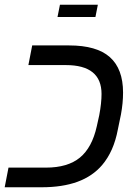

<svg xmlns="http://www.w3.org/2000/svg" viewBox="-31 -791 576 811"><path d="M466.8 -244.1Q458 -197.3 441.4 -159.9Q424.8 -122.6 400.4 -93.8Q359.9 -46.4 296.4 -23.2Q232.9 0 145 0H-11.2L4.9 -83H163.1Q254.9 -83 306.4 -125.2Q357.9 -167.5 377.9 -257.8L388.2 -304.2Q393.1 -330.1 395.5 -352.8Q397.9 -375.5 397.9 -394Q397.9 -516.1 247.1 -516.1H88.9L105 -599.1H261.2Q377.4 -599.1 433.1 -549.6Q488.8 -500 488.8 -399.9Q488.8 -377.9 486.6 -355Q484.4 -332 480 -308.1ZM382.3 -771 372.1 -719.2H211.9L222.2 -771Z"/></svg>

Font: Arimo
Style: Italic
Weight: 400
Italic angle: -12°
Designer: Steve Matteson
Foundry: Monotype Imaging Inc.
Version: Version 1.33